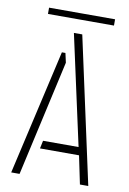

<svg xmlns="http://www.w3.org/2000/svg" viewBox="-87 -831 594 884"><g transform="rotate(10 209.5 -388.5)"><path d="M69.3 -748V-777.3H377.9V-748ZM29.3 0 163.1 -585H179.7L189.5 -541L68.4 0ZM140.6 -131.8 148.4 -168.9H314.5L202.1 -682.6H241.2L389.6 0H350.6L323.2 -131.8Z"/></g></svg>

Font: Post No Bills Jaffna Light
Style: Regular
Weight: 300
Designer: Kosala Senevirathne, Siva Puranthara, Lasantha Premarathna, Tharique Azeez
Foundry: Mooniak
Version: Version 1.220 ; ttfautohint (v1.6)